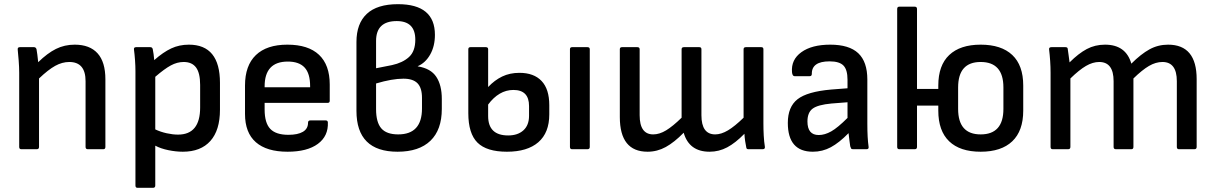

<svg xmlns="http://www.w3.org/2000/svg" viewBox="-20 -715 5825 920"><path d="M82 0Q72 0 72 -11V-366Q72 -393 69.5 -425Q67 -457 65 -476Q63 -489 75 -489H143Q152 -489 155 -479Q157 -470 159 -452.5Q161 -435 163 -417Q207 -460 248 -480.5Q289 -501 338 -501Q410 -501 447.5 -459.5Q485 -418 485 -335V-11Q485 0 475 0H401Q390 0 390 -11V-326Q390 -418 312 -418Q278 -418 244.5 -399.5Q211 -381 167 -339V-11Q167 0 156 0Z M639 185Q629 185 629 174V-374Q629 -398 627 -426.5Q625 -455 622 -477Q620 -489 632 -489H700Q710 -489 712 -479Q714 -471 716 -455Q718 -439 719 -427Q762 -465 800.5 -483Q839 -501 885 -501Q1034 -501 1034 -318V-189Q1034 -91 988 -39.5Q942 12 856 12Q823 12 786.5 4.5Q750 -3 724 -17V174Q724 185 713 185ZM860 -418Q829 -418 798.5 -401.5Q768 -385 724 -347V-95Q749 -83 778.5 -76.5Q808 -70 833 -70Q939 -70 939 -200V-308Q939 -365 919.5 -391.5Q900 -418 860 -418Z M1358 12Q1258 12 1206 -33.5Q1154 -79 1154 -169V-305Q1154 -401 1206 -451Q1258 -501 1357 -501Q1457 -501 1508.5 -452.5Q1560 -404 1560 -310V-232Q1560 -222 1550 -222H1248V-190Q1248 -126 1275 -97.5Q1302 -69 1362 -69Q1407 -69 1431.5 -83.5Q1456 -98 1456 -127Q1456 -138 1467 -138H1541Q1550 -138 1551 -129Q1554 -63 1503 -25.5Q1452 12 1358 12ZM1248 -297H1466V-302Q1466 -363 1439.5 -391.5Q1413 -420 1359 -420Q1248 -420 1248 -301Z M1885 12Q1688 12 1688 -184V-514Q1688 -602 1737.5 -648.5Q1787 -695 1887 -695Q2064 -695 2064 -548Q2064 -494 2041.5 -454Q2019 -414 1982 -398V-397Q2044 -387 2070.5 -347Q2097 -307 2097 -241V-193Q2097 -93 2042.5 -40.5Q1988 12 1885 12ZM1782 -388 1858 -403Q1909 -414 1939.5 -441.5Q1970 -469 1970 -525Q1970 -614 1881 -614Q1782 -614 1782 -519ZM1888 -71Q2002 -71 2002 -195V-246Q2002 -294 1980.5 -316Q1959 -338 1913 -338Q1859 -338 1782 -315V-192Q1782 -129 1807 -100Q1832 -71 1888 -71Z M2409 12Q2312 12 2268 -31.5Q2224 -75 2224 -173V-479Q2224 -489 2234 -489H2308Q2319 -489 2319 -479V-298Q2350 -331 2386.5 -348.5Q2423 -366 2469 -366Q2538 -366 2575 -327Q2612 -288 2612 -211V-167Q2612 -79 2559.5 -33.5Q2507 12 2409 12ZM2319 -159Q2319 -66 2415 -66Q2461 -66 2488 -90.5Q2515 -115 2515 -160V-207Q2515 -284 2440 -284Q2405 -284 2374.5 -266Q2344 -248 2319 -214ZM2721 0Q2711 0 2711 -11V-479Q2711 -489 2721 -489H2795Q2806 -489 2806 -479V-11Q2806 0 2795 0Z M3083 12Q2950 12 2950 -154V-479Q2950 -489 2960 -489H3034Q3045 -489 3045 -479V-163Q3045 -71 3110 -71Q3140 -71 3172 -90.5Q3204 -110 3246 -151V-479Q3246 -489 3257 -489H3331Q3341 -489 3341 -479V-163Q3341 -71 3407 -71Q3436 -71 3468.5 -90.5Q3501 -110 3543 -151V-479Q3543 -489 3554 -489H3628Q3638 -489 3638 -479V-123Q3638 -95 3639.5 -66Q3641 -37 3645 -12Q3647 0 3634 0H3566Q3557 0 3556 -8Q3553 -22 3550.5 -39Q3548 -56 3547 -74Q3504 -30 3464.5 -9Q3425 12 3380 12Q3282 12 3256 -79Q3211 -33 3170 -10.5Q3129 12 3083 12Z M3875 12Q3755 12 3755 -126Q3755 -203 3801.5 -239.5Q3848 -276 3963 -286L4041 -292V-333Q4041 -381 4021.5 -401Q4002 -421 3955 -421Q3869 -421 3870 -361Q3870 -350 3860 -350H3787Q3777 -350 3775 -369Q3770 -429 3820 -465Q3870 -501 3958 -501Q4049 -501 4092.5 -460Q4136 -419 4136 -334V-122Q4136 -87 4137.5 -60Q4139 -33 4142 -12Q4144 0 4132 0H4067Q4060 0 4058 -4Q4056 -8 4054 -14Q4053 -21 4050.5 -39.5Q4048 -58 4046 -77Q4001 -31 3961 -9.5Q3921 12 3875 12ZM3849 -133Q3849 -68 3903 -68Q3932 -68 3963 -85.5Q3994 -103 4041 -150V-225L3964 -219Q3899 -213 3874 -194.5Q3849 -176 3849 -133Z M4289 0Q4279 0 4279 -11V-672Q4279 -683 4289 -683H4363Q4374 -683 4374 -672V-289H4476V-305Q4476 -402 4528.5 -451.5Q4581 -501 4679 -501Q4778 -501 4830.5 -451.5Q4883 -402 4883 -305V-185Q4883 -88 4830.5 -38Q4778 12 4679 12Q4580 12 4528 -38Q4476 -88 4476 -185V-209H4374V-11Q4374 0 4363 0ZM4679 -71Q4788 -71 4788 -193V-296Q4788 -418 4679 -418Q4571 -418 4571 -296V-193Q4571 -71 4679 -71Z M5024 0Q5014 0 5014 -11V-366Q5014 -394 5012 -423.5Q5010 -453 5007 -477Q5005 -489 5018 -489H5085Q5095 -489 5096 -482Q5098 -467 5100.5 -450Q5103 -433 5105 -416Q5148 -459 5187.5 -480Q5227 -501 5275 -501Q5375 -501 5401 -410Q5447 -456 5488 -478.5Q5529 -501 5577 -501Q5714 -501 5714 -336V-11Q5714 0 5703 0H5629Q5619 0 5619 -11V-326Q5619 -418 5550 -418Q5518 -418 5485.5 -399Q5453 -380 5411 -339V-11Q5411 0 5401 0H5327Q5316 0 5316 -11V-326Q5316 -418 5247 -418Q5216 -418 5183.5 -399Q5151 -380 5109 -339V-11Q5109 0 5098 0Z"/></svg>

Font: Sofia Sans Medium
Style: Regular
Weight: 500
Designer: Botio Nikoltchev, Ani Petrova
Foundry: lettersoup
Version: Version 4.101; ttfautohint (v1.8.4.7-5d5b)